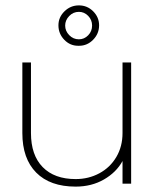

<svg xmlns="http://www.w3.org/2000/svg" viewBox="-20 -682 570 713"><path d="M63 -188V-450H95V-188Q95 -106 138.5 -61.5Q182 -17 261 -17Q309 -17 349 -38.5Q389 -60 412 -99Q435 -138 435 -188V-450H467V0H435V-84Q412 -42 366 -15.5Q320 11 261 11Q166 11 114.5 -41Q63 -93 63 -188ZM197 -588Q197 -618 219.5 -640Q242 -662 273 -662Q304 -662 326 -640Q348 -618 348 -588Q348 -557 326 -534.5Q304 -512 274 -512H270Q240 -512 218.5 -534.5Q197 -557 197 -588ZM322 -587Q322 -608 307.5 -623Q293 -638 273 -638Q252 -638 237 -622.5Q222 -607 222 -587Q222 -567 237 -551.5Q252 -536 273 -536Q293 -536 307.5 -551Q322 -566 322 -587Z"/></svg>

Font: Poiret One
Style: Regular
Weight: 400
Designer: Denis Masharov (denis.masharov@gmail.com), Cyreal (Charset Expansion)
Foundry: Denis Masharov
Version: Version 1.101